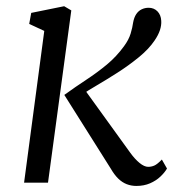

<svg xmlns="http://www.w3.org/2000/svg" viewBox="-20 -588 580 618"><path d="M57.5 0 122.5 -488.5 74 -511 80.5 -546.5 186.5 -568 209.5 -554.5 134.5 0ZM419 10.5Q402.5 10.5 387.8 4.8Q373 -1 360.5 -13.2Q348 -25.5 337 -44.5L187 -282.5Q223 -308.5 258 -331.5Q293 -354.5 324 -380.2Q355 -406 379 -439Q394.5 -460 400.5 -480Q406.5 -500 408.5 -515.5Q411.5 -532 418.5 -542.5Q425.5 -553 436 -558Q446.5 -563 458.5 -563Q475.5 -563 486.8 -551.5Q498 -540 499 -521Q500 -507 494.8 -491Q489.5 -475 477.5 -457.5Q459 -430 426.5 -403.5Q394 -377 358 -354Q322 -331 291.2 -313Q260.5 -295 245.5 -284.5L243.5 -312L399.5 -96Q414 -76 429.2 -63.5Q444.5 -51 457 -51Q467 -51 476.5 -55Q486 -59 501 -74.5L517.5 -45.5Q510 -32.5 496.2 -19.5Q482.5 -6.5 463 2Q443.5 10.5 419 10.5Z"/></svg>

Font: Merriweather Light
Style: Italic
Weight: 300
Italic angle: -7.8°
Designer: Eben Sorkin
Foundry: Eben Sorkin
Version: Version 2.101